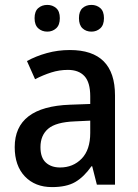

<svg xmlns="http://www.w3.org/2000/svg" viewBox="-20 -753 562 783"><path d="M265 -549Q449 -549 449 -364V0H375L356 -75H353Q322 -31 286.5 -10.5Q251 10 192 10Q123 10 81.5 -33.5Q40 -77 40 -153Q40 -318 266 -326L348 -329V-360Q348 -417 324.5 -442.5Q301 -468 257 -468Q222 -468 189 -457.5Q156 -447 123 -430L90 -504Q126 -524 171 -536.5Q216 -549 265 -549ZM285 -258Q208 -255 176.5 -228Q145 -201 145 -153Q145 -110 167 -90Q189 -70 225 -70Q278 -70 313 -106Q348 -142 348 -211V-261ZM121 -679Q121 -707 136 -720Q151 -733 173 -733Q194 -733 209 -720Q224 -707 224 -679Q224 -651 209 -637.5Q194 -624 173 -624Q151 -624 136 -637.5Q121 -651 121 -679ZM302 -679Q302 -707 316.5 -720Q331 -733 353 -733Q374 -733 389 -720Q404 -707 404 -679Q404 -651 389 -637.5Q374 -624 353 -624Q331 -624 316.5 -637.5Q302 -651 302 -679Z"/></svg>

Font: Noto Sans Tamil SemiCondensed Medium
Style: Regular
Weight: 500
Width: 4
Designer: Jelle Bosma - Monotype Design Team
Foundry: Monotype Imaging Inc.
Version: Version 2.004; ttfautohint (v1.8.4.7-5d5b)